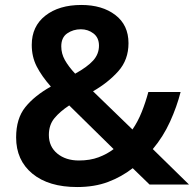

<svg xmlns="http://www.w3.org/2000/svg" viewBox="-20 -744 783 774"><path d="M308 -724Q392 -724 445 -683.5Q498 -643 498 -570Q498 -503 457 -457Q416 -411 355 -376L514 -222Q536 -254 551.5 -293Q567 -332 578 -373H708Q693 -314 665.5 -253.5Q638 -193 596 -143L742 0H583L515 -66Q470 -31 415.5 -10.5Q361 10 291 10Q176 10 110.5 -44Q45 -98 45 -190Q45 -266 82 -312Q119 -358 185 -395Q148 -437 128 -476Q108 -515 108 -563Q108 -638 163 -681Q218 -724 308 -724ZM306 -626Q275 -626 251 -609.5Q227 -593 227 -557Q227 -528 241.5 -502Q256 -476 283 -447Q332 -474 355.5 -500Q379 -526 379 -560Q379 -592 357 -609Q335 -626 306 -626ZM259 -319Q221 -294 199 -267Q177 -240 177 -200Q177 -153 211 -125Q245 -97 298 -97Q343 -97 377.5 -110Q412 -123 438 -143Z"/></svg>

Font: Noto Sans Gujarati UI SemiBold
Style: Regular
Weight: 600
Designer: Jelle Bosma - Monotype Design Team, Universal Thirst
Foundry: Monotype Imaging Inc.
Version: Version 2.106; ttfautohint (v1.8.4.7-5d5b)